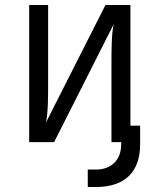

<svg xmlns="http://www.w3.org/2000/svg" viewBox="-20 -570 640 770"><path d="M97 0H197L436 -473C427 -435 427 -367 427 -311V0H466V9C466 72 426 110 365 110H332V180H365C480 180 542 120 542 9V-66H503V-550H403L164 -78C173 -116 173 -183 173 -240V-550H97Z"/></svg>

Font: JetBrains Mono Light
Style: Regular
Weight: 336
Monospace: yes
Designer: Philipp Nurullin, Konstantin Bulenkov
Foundry: JetBrains
Version: Version 2.305